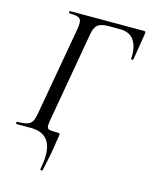

<svg xmlns="http://www.w3.org/2000/svg" viewBox="-122 -703 764 976"><g transform="rotate(15 260.5 -215.0)"><path d="M186 190Q194 145 194 116Q194 0 84 0H9Q6 0 6 -6Q6 -12 9 -12Q44 -12 62 -18Q80 -24 88 -38.5Q96 -53 101 -83L183 -546Q186 -564 186 -577Q186 -599 173 -606Q160 -613 124 -613Q120 -613 120 -619Q120 -625 124 -625H513Q523 -625 521 -614L498 -472Q497 -468 491.5 -468Q486 -468 486 -472Q490 -534 466.5 -568Q443 -602 394 -602H331Q293 -602 276 -588.5Q259 -575 253 -541L172 -79Q166 -49 166 -35Q166 -19 176.5 -15.5Q187 -12 223 -12Q229 -12 231.5 -10.5Q234 -9 234 -5Q234 1 233 5Q233 4 228 33Q221 91 198 192Q196 196 190.5 195Q185 194 186 190Z"/></g></svg>

Font: Cormorant Infant Medium
Style: Italic
Weight: 500
Italic angle: -10°
Designer: Christian Thalmann (Catharsis Fonts)
Foundry: Catharsis Fonts
Version: Version 4.000